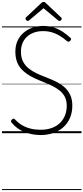

<svg xmlns="http://www.w3.org/2000/svg" viewBox="-20 -1361 853 1962"><path d="M395 19Q354 19 312.5 11.5Q271 4 232.5 -11Q194 -26 160 -50Q126 -74 100 -106Q92 -116 92 -123Q92 -130 101 -139Q111 -148 118.5 -148.5Q126 -149 138 -136Q169 -103 208 -80.5Q247 -58 294 -46.5Q341 -35 395 -35Q455 -35 504 -51.5Q553 -68 588 -100Q623 -132 642.5 -177.5Q662 -223 662 -281Q662 -334 642 -372Q622 -410 588 -437Q554 -464 510.5 -485Q467 -506 419 -525Q377 -541 336.5 -560Q296 -579 260 -602.5Q224 -626 196 -658Q168 -690 152.5 -733Q137 -776 137 -833Q137 -895 159 -943.5Q181 -992 220.5 -1026Q260 -1060 311 -1078Q362 -1096 420 -1096Q482 -1096 532.5 -1079Q583 -1062 623.5 -1034.5Q664 -1007 698 -976Q707 -968 706.5 -960.5Q706 -953 698 -945Q688 -935 680.5 -934.5Q673 -934 662 -943Q627 -973 590 -995.5Q553 -1018 511.5 -1030.5Q470 -1043 420 -1043Q368 -1043 326.5 -1028Q285 -1013 255.5 -985.5Q226 -958 210 -919.5Q194 -881 194 -833Q194 -774 215 -733Q236 -692 271.5 -663Q307 -634 351.5 -613Q396 -592 443 -574Q493 -555 542 -532Q591 -509 631.5 -476Q672 -443 695.5 -395.5Q719 -348 719 -281Q719 -214 696 -158.5Q673 -103 630 -63.5Q587 -24 527.5 -2.5Q468 19 395 19ZM263 -1147Q256 -1147 248.5 -1154.5Q241 -1162 241 -1170Q241 -1173 241.5 -1176.5Q242 -1180 246 -1184L400 -1328Q406 -1334 411 -1337.5Q416 -1341 425 -1341Q434 -1341 439.5 -1337.5Q445 -1334 450 -1328L605 -1182Q609 -1179 610 -1176Q611 -1173 611 -1170Q611 -1162 603.5 -1154.5Q596 -1147 588 -1147Q583 -1147 579.5 -1149Q576 -1151 571 -1155L425 -1277L280 -1155Q275 -1151 271.5 -1149Q268 -1147 263 -1147ZM0 571H813V581H0ZM0 -20H813V0H0ZM0 -505H813V-500H0ZM0 -1091H813V-1081H0Z"/></svg>

Font: Playwrite PT Guides
Style: Regular
Weight: 400
Designer: Veronika Burian, José Scaglione
Foundry: TypeTogether
Version: Version 1.003